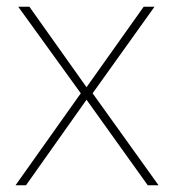

<svg xmlns="http://www.w3.org/2000/svg" viewBox="-20 -548 519 568"><path d="M219 -272 34 -528H67L236 -290L405 -528H437L254 -272L449 0H417L236 -253L57 0H26Z"/></svg>

Font: Noto Sans Bengali Thin
Style: Regular
Weight: 100
Designer: Jelle Bosma - Monotype Design Team
Foundry: Monotype Imaging Inc.
Version: Version 2.003; ttfautohint (v1.8.4.7-5d5b)